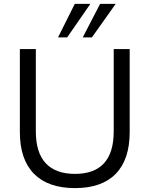

<svg xmlns="http://www.w3.org/2000/svg" viewBox="-20 -957 768 986"><path d="M365 9Q227 9 154.5 -64.5Q82 -138 82 -279V-705H164V-283Q164 -173 215 -118.5Q266 -64 365 -64Q464 -64 514 -118.5Q564 -173 564 -283V-705H646V-279Q646 -138 574.5 -64.5Q503 9 365 9ZM278 -765 364 -937H444L325 -765ZM405 -765 494 -937H574L452 -765Z"/></svg>

Font: NunitoSans1
Style: Book
Weight: 400
Designer: Vernon Adams
Foundry: Vernon Adams
Version: Version 3.101;gftools[0.9.27]